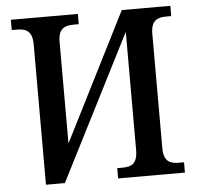

<svg xmlns="http://www.w3.org/2000/svg" viewBox="-51 -767 842 819"><g transform="rotate(-5 369.5 -357.0)"><path d="M113 -601V0H194L509 -620V-115C509 -53 481 -44 443 -44H422V0H708V-44H688C650 -44 621 -53 621 -113V-602C621 -660 650 -670 687 -670H708V-714H500L224 -167V-602C224 -660 253 -670 290 -670H312V-714H25V-670H47C84 -670 113 -660 113 -601Z"/></g></svg>

Font: Noto Serif SemiCondensed Medium
Style: Regular
Weight: 500
Width: 4
Designer: Monotype Design Team
Foundry: Monotype Imaging Inc.
Version: Version 2.014